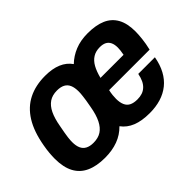

<svg xmlns="http://www.w3.org/2000/svg" viewBox="-97 -790 1053 1053"><g transform="rotate(-45 429.0 -263.5)"><path d="M225 12Q160 12 115.5 -8.5Q71 -29 48.5 -71.5Q26 -114 26 -179Q26 -200 28 -223Q30 -246 35 -274Q51 -366 87.5 -424.5Q124 -483 180 -511Q236 -539 310 -539Q366 -539 405 -522.5Q444 -506 467 -473Q499 -504 542 -521.5Q585 -539 640 -539Q704 -539 746.5 -520.5Q789 -502 811 -462.5Q833 -423 833 -361Q833 -338 829.5 -305.5Q826 -273 817 -235H503Q499 -217 497.5 -202Q496 -187 496 -174Q496 -146 504.5 -126.5Q513 -107 531 -98Q549 -89 577 -89Q598 -89 614.5 -94.5Q631 -100 644 -112Q657 -124 665.5 -142Q674 -160 679 -185H808Q799 -135 779 -98Q759 -61 728.5 -36.5Q698 -12 658.5 0Q619 12 572 12Q511 12 469.5 -4.5Q428 -21 403 -55Q370 -21 325.5 -4.5Q281 12 225 12ZM238 -91Q275 -91 299.5 -107Q324 -123 340.5 -156Q357 -189 366 -241Q371 -266 373.5 -283.5Q376 -301 377.5 -313Q379 -325 379.5 -333Q380 -341 380 -348Q380 -378 371.5 -397.5Q363 -417 345 -426.5Q327 -436 299 -436Q263 -436 238.5 -419.5Q214 -403 198 -370Q182 -337 173 -285Q168 -260 165 -242Q162 -224 160.5 -212.5Q159 -201 158.5 -192.5Q158 -184 158 -177Q158 -148 166.5 -129Q175 -110 193 -100.5Q211 -91 238 -91ZM517 -316H696Q699 -331 700.5 -344Q702 -357 702 -366Q702 -391 694 -407Q686 -423 671 -430.5Q656 -438 633 -438Q602 -438 579.5 -424Q557 -410 542 -383Q527 -356 517 -316Z"/></g></svg>

Font: Archivo SemiCondensed
Style: Bold Italic
Weight: 700
Width: 4
Italic angle: -10°
Designer: Hector Gatti
Foundry: Omnibus-Type
Version: Version 2.001